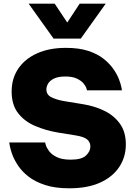

<svg xmlns="http://www.w3.org/2000/svg" viewBox="-20 -1009 727 1039"><path d="M270 -800 135 -989H276L344 -887L411 -989H552L417 -800ZM355 10Q278 10 223.5 -8Q169 -26 133.5 -54Q98 -82 77 -114Q56 -146 46 -174Q36 -202 33 -220Q30 -238 30 -238H224Q224 -238 228 -224Q232 -210 245.5 -191.5Q259 -173 287 -159Q315 -145 363 -145Q422 -145 445.5 -167.5Q469 -190 469 -216Q469 -240 451.5 -254.5Q434 -269 391 -276L292 -292Q228 -303 171 -327Q114 -351 78.5 -396Q43 -441 43 -514Q43 -584 78.5 -637Q114 -690 180 -720Q246 -750 337 -750Q408 -750 458 -733.5Q508 -717 541 -690.5Q574 -664 594 -635Q614 -606 624 -579.5Q634 -553 637 -536.5Q640 -520 640 -520H451Q451 -520 447.5 -531.5Q444 -543 432 -557.5Q420 -572 396.5 -583.5Q373 -595 333 -595Q295 -595 272.5 -584Q250 -573 240.5 -557Q231 -541 231 -525Q231 -496 258.5 -482.5Q286 -469 326 -462L430 -445Q492 -435 544.5 -409.5Q597 -384 629 -339.5Q661 -295 661 -228Q661 -159 625 -105Q589 -51 521 -20.5Q453 10 355 10Z"/></svg>

Font: Be Vietnam Pro Black
Style: Regular
Weight: 900
Designer: Lam Bao, Tony Le, Vietanh Nguyen
Foundry: Yellow Type Foundry
Version: Version 1.002; ttfautohint (v1.8.3)